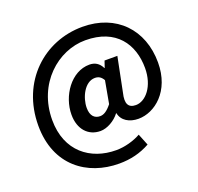

<svg xmlns="http://www.w3.org/2000/svg" viewBox="-156 -921 1320 1281"><g transform="rotate(-20 503.5 -281.0)"><path d="M478 190C558 190 630 173 698 135L665 53C617 80 551 99 490 99C308 99 156 -13 156 -236C156 -494 350 -661 545 -661C763 -661 857 -520 857 -351C857 -221 785 -139 716 -139C662 -139 644 -173 662 -246L711 -490H620L604 -443H602C583 -482 553 -499 515 -499C385 -499 289 -358 289 -225C289 -121 349 -57 435 -57C482 -57 539 -89 572 -133H574C585 -77 637 -47 701 -47C816 -47 951 -151 951 -356C951 -589 798 -752 557 -752C286 -752 56 -546 56 -232C56 51 252 190 478 190ZM466 -151C427 -151 400 -177 400 -233C400 -306 446 -403 519 -403C545 -403 563 -392 578 -366L549 -206C517 -166 492 -151 466 -151Z"/></g></svg>

Font: Source Han Sans JP
Style: Bold
Weight: 700
Designer: Ryoko NISHIZUKA 西塚涼子 (kana, bopomofo & ideographs); Paul D. Hunt (Latin, Greek & Cyrillic); Sandoll Communications 산돌커뮤니
Foundry: Adobe
Version: Version 2.002;hotconv 1.0.116;makeotfexe 2.5.65601